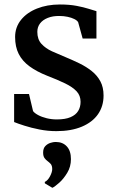

<svg xmlns="http://www.w3.org/2000/svg" viewBox="-20 -588 534 877"><path d="M237.5 11Q198.5 11 160.5 3.5Q122.5 -4 92 -13.8Q61.5 -23.5 44.5 -30.5V-158.5H112.5L131 -80.5Q137.5 -71.5 154 -62.5Q170.5 -53.5 193 -48Q215.5 -42.5 239.5 -42.5Q278.5 -42.5 302.2 -52.8Q326 -63 337 -81Q348 -99 348 -123Q348 -151.5 329.8 -171Q311.5 -190.5 277.5 -207Q243.5 -223.5 195.5 -242Q147.5 -261 114.8 -285Q82 -309 65.5 -341.5Q49 -374 49 -419Q49 -463.5 75.8 -497Q102.5 -530.5 149 -549Q195.5 -567.5 253.5 -567.5Q297.5 -567.5 330 -561.2Q362.5 -555 385 -547.8Q407.5 -540.5 420.5 -537V-412H357.5L337 -486.5Q332.5 -494.5 319.5 -501Q306.5 -507.5 288.8 -511.2Q271 -515 251.5 -515Q221 -515.5 198 -506.2Q175 -497 162.8 -480.8Q150.5 -464.5 150.5 -442.5Q150.5 -408.5 169.2 -387.8Q188 -367 217.8 -353.5Q247.5 -340 280.5 -326.5Q313 -313 343.8 -298Q374.5 -283 399.2 -263.2Q424 -243.5 438.5 -216.5Q453 -189.5 453 -151.5Q453 -103 427.8 -66.5Q402.5 -30 354 -9.5Q305.5 11 237.5 11ZM304 139Q304 173.5 287.2 201.2Q270.5 229 250.5 246.8Q230.5 264.5 220 269.5H218.5L185 249.5L184.5 243Q198.5 236.5 208.5 217.2Q218.5 198 218.5 184.5Q218.5 169 211.8 161.2Q205 153.5 198 148.5Q190 143 183.5 134.2Q177 125.5 177 109Q177 89.5 187.2 79Q197.5 68.5 210.8 64.5Q224 60.5 232.5 60.5H235Q266.5 60.5 285.2 80.8Q304 101 304 139Z"/></svg>

Font: Merriweather Medium
Style: Regular
Weight: 500
Version: Version 2.100